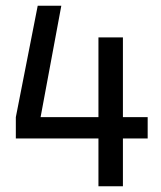

<svg xmlns="http://www.w3.org/2000/svg" viewBox="-20 -647 558 667"><path d="M493 -240V-166H407V0H322V-166H35V-240L111 -627H193L121 -240H322V-517H407V-240Z"/></svg>

Font: Blinker
Style: Regular
Weight: 400
Designer: Juergen Huber
Foundry: supertype
Version: Version 1.017;hotconv 1.0.117;makeotfexe 2.5.65602